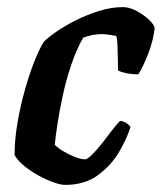

<svg xmlns="http://www.w3.org/2000/svg" viewBox="-20 -520 455 540"><path d="M163 0Q151 0 131 -7Q111 -14 89 -26Q67 -38 48.5 -53Q30 -68 21 -84Q21 -128 29.5 -176.5Q38 -225 51 -270.5Q64 -316 78 -350.5Q92 -385 103 -402Q113 -413 136.5 -429.5Q160 -446 191.5 -462Q223 -478 258 -489Q293 -500 326 -500Q344 -500 364.5 -489Q385 -478 399.5 -464Q414 -450 415 -441Q411 -405 396.5 -368Q382 -331 369 -311Q350 -311 334 -314.5Q318 -318 312 -322Q312 -331 311.5 -350Q311 -369 310.5 -389.5Q310 -410 307 -419Q296 -421 285.5 -422.5Q275 -424 266 -424Q254 -424 240 -421.5Q226 -419 214 -414Q195 -381 180.5 -338Q166 -295 156.5 -251Q147 -207 141.5 -170.5Q136 -134 134 -113Q141 -105 156.5 -95.5Q172 -86 189.5 -79Q207 -72 219 -72Q226 -72 239.5 -85.5Q253 -99 267.5 -117.5Q282 -136 295.5 -154Q309 -172 318 -180Q328 -179 336 -173.5Q344 -168 347 -163Q337 -130 314.5 -92Q292 -54 255 -27Q218 0 163 0Z"/></svg>

Font: Texturina 12pt
Style: Bold Italic
Weight: 700
Italic angle: -11°
Designer: Guillermo Torres Carreño
Foundry: Omnibus-Type
Version: Version 1.002